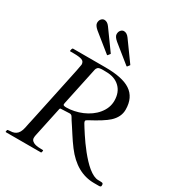

<svg xmlns="http://www.w3.org/2000/svg" viewBox="-216 -1100 1168 1247"><g transform="rotate(30 368.0 -476.0)"><path d="M310.1 -313 246.1 -310.1Q239.3 -310.1 237.8 -303.2L189.9 -78.1Q188 -70.3 188 -58.3Q188 -46.4 196.8 -37.8Q205.6 -29.3 219.2 -25.4Q237.8 -19.5 278.8 -19.5Q281.7 -19.5 281.7 -15.6L279.3 -3.9Q277.8 0 274.9 0H13.2Q9.8 0 9.8 -3.9L12.2 -15.6Q14.2 -19.5 24.2 -19.5Q34.2 -19.5 48.6 -21.7Q63 -23.9 74.2 -31.2Q98.1 -46.4 106.9 -89.4Q108.4 -97.2 109.9 -104Q109.9 -104 113.3 -121.1Q115.7 -131.3 119.1 -147Q122.6 -162.6 127.7 -187Q132.8 -211.4 140.4 -246.8Q147.9 -282.2 158.7 -332.8Q169.4 -383.3 183.6 -450.7Q219.2 -616.2 219.2 -625.5Q219.2 -649.4 199.2 -656.5Q179.2 -663.6 137.7 -663.6H112.3Q109.4 -663.6 109.4 -668L112.3 -680.7Q114.7 -688 118.7 -688H361.3Q490.2 -688 549.8 -648.4Q613.3 -606.9 613.3 -515.1Q613.3 -460 565.9 -416.5Q530.3 -383.8 434.1 -333Q420.4 -326.2 420.4 -319.3Q420.4 -312.5 425.8 -303.5Q431.2 -294.4 441.4 -278.1Q451.7 -261.7 465.3 -241Q479 -220.2 495.8 -196.5Q512.7 -172.9 531.5 -149.4Q550.3 -126 570.3 -104.5Q590.3 -83 610.4 -66.4Q654.8 -30.3 687.5 -30.3H700.2Q719.7 -30.3 722.7 -25.9Q725.6 -21.5 725.6 -17.6V-9.8Q725.6 0 710.4 0H673.8Q542.5 0 445.3 -128.9Q416.5 -167.5 397.2 -198.2Q377.9 -229 365.5 -247.1Q353 -265.1 343.8 -280Q334.5 -294.9 332.5 -298.8Q330.6 -302.7 327.6 -305.7Q321.3 -313 310.1 -313ZM379.9 -665 355.5 -665.5Q326.7 -665.5 318.8 -657Q311 -648.4 309.6 -640.6L250 -359.9Q248 -352.1 248 -343.5Q248 -335 273.2 -335Q298.3 -335 329.1 -341.3Q359.9 -347.7 387.9 -359.6Q416 -371.6 440.4 -388.9Q464.8 -406.2 482.4 -427.7Q521 -474.1 521 -528.3Q521 -592.3 482.4 -628.9Q444.8 -665 379.9 -665ZM481.9 -764.2Q480 -762.2 478.5 -762.2Q477.1 -762.2 475.1 -764.2L343.8 -870.1Q316.9 -893.1 316.9 -911.6Q316.9 -930.2 326.9 -941.2Q336.9 -952.1 349.1 -952.1Q371.1 -952.1 388.7 -928.2L492.7 -784.2Q494.6 -782.2 494.6 -781.2Q494.6 -780.3 492.7 -778.3ZM335.4 -764.2Q333.5 -762.2 332 -762.2Q330.6 -762.2 328.6 -764.2L197.3 -870.1Q170.4 -893.1 170.4 -911.6Q170.4 -930.2 180.4 -941.2Q190.4 -952.1 202.6 -952.1Q224.6 -952.1 242.2 -928.2L346.2 -784.2Q348.1 -782.2 348.1 -781.2Q348.1 -780.3 346.2 -778.3Z"/></g></svg>

Font: Cardo-Italic
Style: Italic
Weight: 400
Italic angle: -12°
Designer: David J. Perry
Foundry: David J. Perry
Version: Version 0.991